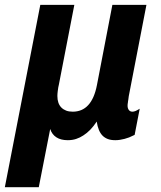

<svg xmlns="http://www.w3.org/2000/svg" viewBox="-47 -567 669 796"><path d="M120.1 -546.9H261.2L196.8 -214.8Q195.8 -210.9 194.6 -204.8Q193.4 -198.7 192.4 -189.5Q190.9 -177.7 190.9 -168.9Q190.9 -137.7 207.5 -121.1Q215.8 -112.8 227.3 -108.4Q238.8 -104 254.4 -104Q293.9 -104 318.8 -131.3Q344.2 -158.7 355 -214.8L418.9 -546.9H560.1L486.8 -168Q485.8 -159.7 485.1 -154.8Q484.4 -149.9 483.9 -147.5Q483.4 -145 483.4 -144.3Q483.4 -143.6 483.4 -143.1Q482.4 -138.2 482.2 -135.3Q481.9 -132.3 481.9 -128.9Q481.9 -117.7 487.3 -110.8Q492.7 -104 502 -104Q507.8 -104 515.1 -106.9Q517.6 -107.9 522.2 -110.4Q526.9 -112.8 532.2 -116.2L511.2 -7.8Q497.6 -1 488.3 2.7Q479 6.3 469.2 8.8Q459.5 11.2 450.2 12.7Q440.9 14.2 431.2 14.2Q412.6 14.2 399.9 9.3Q387.2 4.4 378.4 -4.4Q359.9 -22.9 354 -63Q328.6 -24.4 298.3 -5.4Q284.2 3.9 268.6 9Q252.9 14.2 233.9 14.2Q205.1 14.2 187 2.4Q168.5 -9.3 161.1 -32.2L113.8 209H-26.9Z"/></svg>

Font: Hack
Style: Bold Italic
Weight: 700
Italic angle: -11°
Monospace: yes
Designer: Christopher Simpkins
Foundry: Christopher Simpkins
Version: Version 2.017; ttfautohint (v1.4.1) -l 4 -r 80 -G 350 -x 0 -